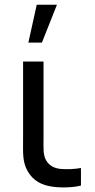

<svg xmlns="http://www.w3.org/2000/svg" viewBox="-20 -808 412 836"><path d="M140 -787.5H228L162.5 -622.5H103.5ZM206 4.5C240.5 10 295.5 9.5 332.5 0V-76.5C304.5 -71.5 271.5 -70 243.5 -72.5C217 -75.5 194.5 -85.5 180.5 -110.5C167 -135 169.5 -162.5 169.5 -208V-540H80.5V-204C80.5 -144 77 -104.5 100 -63.5C125 -19 163.5 -2 206 4.5Z"/></svg>

Font: Hauora Medium
Style: Regular
Weight: 500
Designer: Wayne Shih
Foundry: WCYS
Version: Version 1.001;hotconv 1.0.109;makeotfexe 2.5.65596